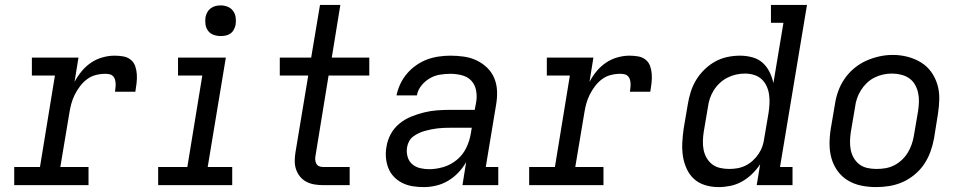

<svg xmlns="http://www.w3.org/2000/svg" viewBox="-20 -755 3940 783"><path d="M38 0V-74H143L204 -447H110V-520H300L284 -421Q296 -444 313 -464.5Q330 -485 351.5 -499.5Q373 -514 398 -521Q423 -528 447 -528Q465 -528 482.5 -525Q500 -522 513 -511.5Q526 -501 531.5 -485Q537 -469 538 -451.5Q539 -434 537 -416Q535 -398 532 -381H449Q450 -389 451 -398Q452 -407 451.5 -415.5Q451 -424 448.5 -432Q446 -440 440 -445.5Q434 -451 425.5 -452.5Q417 -454 409 -454Q390 -454 370.5 -449Q351 -444 335 -432Q319 -420 306.5 -403.5Q294 -387 285 -369Q276 -351 271 -332.5Q266 -314 263 -295L226 -74H341V0Z M625 0V-74H744L805 -447H706V-520H901L827 -74H927V0ZM880 -608Q865 -608 851 -613Q837 -618 828.5 -629.5Q820 -641 818 -655.5Q816 -670 818 -685Q820 -695 825.5 -705Q831 -715 840 -721.5Q849 -728 859 -730.5Q869 -733 880 -733Q895 -733 908.5 -727.5Q922 -722 930.5 -710.5Q939 -699 941 -684.5Q943 -670 941 -655Q939 -645 934 -635Q929 -625 920 -618.5Q911 -612 900.5 -610Q890 -608 880 -608Z M1297 0Q1279 0 1261.5 -3Q1244 -6 1229 -14Q1214 -22 1203.5 -35Q1193 -48 1187.5 -64Q1182 -80 1182 -98Q1182 -116 1185 -134L1237 -447H1121V-520H1249L1285 -735H1368L1333 -520H1486V-447H1320L1267 -122Q1265 -113 1265.5 -104.5Q1266 -96 1269.5 -88.5Q1273 -81 1280.5 -77.5Q1288 -74 1297 -74H1406V0Z M1708 8Q1685 8 1663 4.5Q1641 1 1621.5 -8.5Q1602 -18 1587 -33.5Q1572 -49 1564 -69Q1556 -89 1554 -111.5Q1552 -134 1556 -156Q1560 -183 1573.5 -208Q1587 -233 1609 -251Q1631 -269 1657 -279.5Q1683 -290 1709.5 -296.5Q1736 -303 1762.5 -305Q1789 -307 1815 -307H1916L1922 -339Q1926 -363 1921.5 -386.5Q1917 -410 1902 -426Q1887 -442 1864 -448Q1841 -454 1817 -454Q1796 -454 1774 -450.5Q1752 -447 1732.5 -435.5Q1713 -424 1698.5 -406Q1684 -388 1680 -366H1597Q1602 -390 1612.5 -412.5Q1623 -435 1639.5 -454.5Q1656 -474 1677.5 -489Q1699 -504 1722 -512.5Q1745 -521 1769.5 -524.5Q1794 -528 1817 -528Q1845 -528 1872.5 -524Q1900 -520 1924 -508.5Q1948 -497 1967 -478.5Q1986 -460 1996 -435.5Q2006 -411 2007 -383Q2008 -355 2003 -327L1961 -74H2012V0H1866L1881 -94Q1868 -71 1849 -51Q1830 -31 1807 -17.5Q1784 -4 1758.5 2Q1733 8 1708 8ZM1730 -65Q1759 -65 1789 -74Q1819 -83 1843.5 -103.5Q1868 -124 1881.5 -152Q1895 -180 1900 -210L1904 -234H1815Q1802 -234 1789.5 -233.5Q1777 -233 1764.5 -231.5Q1752 -230 1739.5 -227.5Q1727 -225 1714 -221.5Q1701 -218 1689 -212.5Q1677 -207 1666 -199Q1655 -191 1648.5 -179Q1642 -167 1640 -154Q1637 -135 1642 -116.5Q1647 -98 1660.5 -86Q1674 -74 1692.5 -69.5Q1711 -65 1730 -65Z M2138 0V-74H2243L2304 -447H2210V-520H2400L2384 -421Q2396 -444 2413 -464.5Q2430 -485 2451.5 -499.5Q2473 -514 2498 -521Q2523 -528 2547 -528Q2565 -528 2582.5 -525Q2600 -522 2613 -511.5Q2626 -501 2631.5 -485Q2637 -469 2638 -451.5Q2639 -434 2637 -416Q2635 -398 2632 -381H2549Q2550 -389 2551 -398Q2552 -407 2551.5 -415.5Q2551 -424 2548.5 -432Q2546 -440 2540 -445.5Q2534 -451 2525.5 -452.5Q2517 -454 2509 -454Q2490 -454 2470.5 -449Q2451 -444 2435 -432Q2419 -420 2406.5 -403.5Q2394 -387 2385 -369Q2376 -351 2371 -332.5Q2366 -314 2363 -295L2326 -74H2441V0Z M2910 8Q2910 8 2910 8Q2910 8 2910 8Q2882 8 2855.5 0Q2829 -8 2810 -25.5Q2791 -43 2780 -67.5Q2769 -92 2765 -118.5Q2761 -145 2762.5 -173.5Q2764 -202 2768 -230L2785 -330Q2789 -355 2797 -380.5Q2805 -406 2819 -429Q2833 -452 2853 -471.5Q2873 -491 2896.5 -504Q2920 -517 2946 -522.5Q2972 -528 2998 -528Q3023 -528 3047.5 -521.5Q3072 -515 3089.5 -499.5Q3107 -484 3118 -462Q3129 -440 3134 -416L3175 -662H3124V-735H3271L3161 -74H3212V0H3066L3080 -85Q3066 -64 3047 -45.5Q3028 -27 3005.5 -14.5Q2983 -2 2958.5 3Q2934 8 2910 8ZM2954 -66Q2971 -66 2988 -69Q3005 -72 3021 -80Q3037 -88 3050.5 -100.5Q3064 -113 3074 -128Q3084 -143 3089.5 -159.5Q3095 -176 3097 -193L3114 -293Q3117 -312 3118 -331Q3119 -350 3116.5 -368.5Q3114 -387 3106.5 -403.5Q3099 -420 3086 -432Q3073 -444 3055 -449.5Q3037 -455 3018 -455Q3000 -455 2982 -451Q2964 -447 2947 -438.5Q2930 -430 2915.5 -416.5Q2901 -403 2891 -387Q2881 -371 2875 -353.5Q2869 -336 2867 -318L2850 -218Q2847 -199 2846.5 -180Q2846 -161 2849.5 -143.5Q2853 -126 2862 -110.5Q2871 -95 2885 -84.5Q2899 -74 2917 -70Q2935 -66 2954 -66Z M3553 8Q3522 8 3492.5 2Q3463 -4 3438 -19Q3413 -34 3396 -57.5Q3379 -81 3371 -109Q3363 -137 3363 -168Q3363 -199 3368 -230L3385 -330Q3389 -357 3398.5 -383.5Q3408 -410 3424.5 -434Q3441 -458 3464 -477Q3487 -496 3513 -507.5Q3539 -519 3566 -525Q3593 -531 3621 -531Q3652 -531 3681 -523.5Q3710 -516 3735 -501Q3760 -486 3777 -462.5Q3794 -439 3802.5 -411Q3811 -383 3810.5 -352Q3810 -321 3805 -290L3789 -190Q3784 -163 3774.5 -136.5Q3765 -110 3749 -86Q3733 -62 3710 -43Q3687 -24 3661 -12.5Q3635 -1 3607.5 3.5Q3580 8 3553 8ZM3554 -66Q3573 -66 3591 -69Q3609 -72 3626 -80.5Q3643 -89 3657.5 -102.5Q3672 -116 3682 -132.5Q3692 -149 3698 -166.5Q3704 -184 3707 -202L3724 -302Q3727 -321 3727.5 -340Q3728 -359 3724 -377Q3720 -395 3711 -410.5Q3702 -426 3687.5 -436Q3673 -446 3654.5 -450.5Q3636 -455 3617 -455Q3599 -455 3581 -451Q3563 -447 3546 -438.5Q3529 -430 3515 -416.5Q3501 -403 3491 -387Q3481 -371 3475 -353.5Q3469 -336 3467 -318L3450 -218Q3447 -199 3446.5 -180Q3446 -161 3449.5 -143.5Q3453 -126 3462 -110.5Q3471 -95 3485 -84.5Q3499 -74 3517 -70Q3535 -66 3554 -66Z"/></svg>

Font: Iosevka Etoile Oblique
Style: Regular
Weight: 400
Italic angle: -9°
Designer: Belleve Invis
Foundry: Belleve Invis
Version: Version 15.5.2; ttfautohint (v1.8.4)